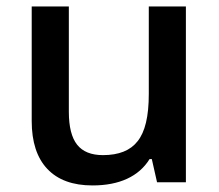

<svg xmlns="http://www.w3.org/2000/svg" viewBox="-20 -561 674 591"><path d="M77.6 -188.5V-541H191.9V-216.8Q191.9 -147.9 217.3 -115.7Q242.7 -83.5 296.9 -83.5Q370.1 -83.5 403.3 -126Q420.9 -147.9 429.4 -183.8Q438 -219.7 438 -272V-541H552.2V0H463.4L447.3 -71.3H440.4Q415.5 -31.2 371.1 -10.7Q326.7 9.8 264.6 9.8Q173.8 9.8 125.7 -41Q77.6 -91.8 77.6 -188.5Z"/></svg>

Font: Viking Open Sans Light
Style: Bold
Weight: 600
Foundry: Ascender Corporation
Version: Version 2.001